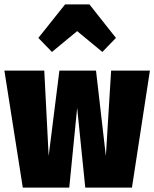

<svg xmlns="http://www.w3.org/2000/svg" viewBox="-23 -856 704 876"><path d="M661 -534 579 0H366L329 -364L293 0H81L-3 -534H179L199 -144L248 -534H415L460 -144L484 -534ZM214 -619 152 -683 274 -836H385L506 -683L444 -619L329 -714Z"/></svg>

Font: Fira Sans Extra Condensed Black
Style: Regular
Weight: 900
Width: 1
Designer: Carrois Corporate & Edenspiekermann AG
Foundry: Carrois Corporate GbR & Edenspiekermann AG
Version: Version 4.203